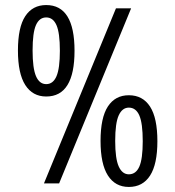

<svg xmlns="http://www.w3.org/2000/svg" viewBox="-20 -726 694 760"><path d="M163 -344Q109 -344 80 -389.5Q51 -435 51 -526Q51 -618 80 -662Q109 -706 163 -706Q275 -706 275 -525Q275 -344 163 -344ZM154 0 439 -693H499L214 0ZM163 -393Q190 -393 203.5 -424Q217 -455 217 -525Q217 -596 203.5 -626.5Q190 -657 163 -657Q136 -657 122.5 -627Q109 -597 109 -526Q109 -456 122.5 -424.5Q136 -393 163 -393ZM490 14Q436 14 407 -31.5Q378 -77 378 -168Q378 -260 407 -304.5Q436 -349 490 -349Q545 -349 574 -304Q603 -259 603 -167Q603 -76 574 -31Q545 14 490 14ZM490 -36Q518 -36 531.5 -66.5Q545 -97 545 -167Q545 -238 531.5 -269Q518 -300 490 -300Q464 -300 450 -269.5Q436 -239 436 -168Q436 -98 450 -67Q464 -36 490 -36Z"/></svg>

Font: Ubuntu Sans Condensed
Style: Regular
Weight: 400
Width: 3
Designer: Dalton Maag Ltd
Foundry: Dalton Maag Ltd
Version: Version 1.006; ttfautohint (v1.8.4.7-5d5b)